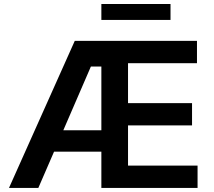

<svg xmlns="http://www.w3.org/2000/svg" viewBox="-20 -929 1057 949"><path d="M822.8 -909.2V-830.6H481V-909.2ZM24.4 0 349.6 -727.1H953.6V-616.7H612.8V-419.4H929.2V-309.1H612.8V-110.4H956.5V0H481V-179.2H247.1L169.4 0ZM293 -285.2H481V-600.1H429.2Z"/></svg>

Font: Interop SemBd
Style: Regular
Weight: 600
Designer: Rasmus Andersson, Google, Jang Haemin
Foundry: jhaemin
Version: Version 1.007